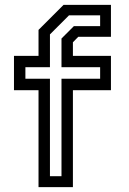

<svg xmlns="http://www.w3.org/2000/svg" viewBox="-20 -770 532 790"><path d="M138.5 0V-399H37.5V-540H138.5V-647L241.5 -750H436.5V-618.5H302L280 -596V-540H436.5V-399H280V0ZM185.5 -45H233V-446H392V-493.5H233V-611.5L284 -662.5H392V-707H264L185.5 -628.5V-493.5H84.5V-446H185.5Z"/></svg>

Font: Tourney Thin Medium
Style: Regular
Weight: 500
Version: Version 1.015